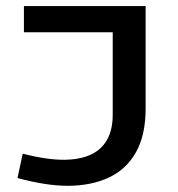

<svg xmlns="http://www.w3.org/2000/svg" viewBox="-20 -598 582 627"><path d="M202.1 8.8Q165 8.8 123.5 2.2Q82 -4.4 37.1 -16.6L54.2 -96.2Q133.3 -75.7 191.9 -76.2Q270 -77.6 309.1 -115Q348.1 -152.3 348.1 -222.2V-492.7H58.1V-578.1H455.6V-243.7Q455.6 -157.2 424.3 -101.3Q393.1 -45.4 336.2 -18.6Q279.3 8.3 202.1 8.8Z"/></svg>

Font: Heebo Medium
Style: Regular
Weight: 500
Designer: Oded Ezer
Foundry: Ezer Type House
Version: Version 3.100